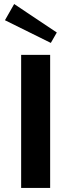

<svg xmlns="http://www.w3.org/2000/svg" viewBox="-20 -918 348 938"><path d="M4.2 -819.2 228.3 -708.3 257.5 -759.2 49.2 -898.3ZM225 0V-650H83.3V0Z"/></svg>

Font: BoonHome
Style: Bold
Weight: 700
Designer: Sungsit Sawaiwan
Foundry: Sungsit Sawaiwan
Version: Version 0.2